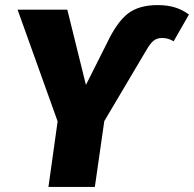

<svg xmlns="http://www.w3.org/2000/svg" viewBox="-20 -733 761 753"><path d="M206 -257 49 -695H244L317 -400L400 -565Q439 -647 482 -680Q525 -713 598 -713Q638 -713 667.5 -703.5Q697 -694 721 -676L661 -571Q640 -584 616 -584Q596 -584 582.5 -573.5Q569 -563 552 -533L389 -258L352 0H170Z"/></svg>

Font: Trujillo ExtraBold
Style: Italic
Weight: 800
Italic angle: -8°
Designer: Fira Sans original fonts by bBox Type GmbH, Carrois Corporate GbR, & Edenspiekermann AG / Changes by Cristiano Sobral
Foundry: Fira Sans original fonts by bBox Type GmbH, Carrois Corporate GbR, & Edenspiekermann AG / Changes by Cristiano Sobral
Version: Version 4.301;July 28, 2020;FontCreator 13.0.0.2655 64-bit